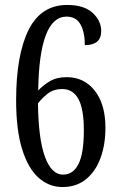

<svg xmlns="http://www.w3.org/2000/svg" viewBox="-20 -744 482 774"><path d="M232 10Q178 10 136 -27Q94 -64 69.5 -141.5Q45 -219 45 -340Q45 -522 95 -623Q145 -724 251 -724Q319 -724 353.5 -692Q388 -660 388 -619Q388 -562 322 -562Q322 -614 304.5 -645.5Q287 -677 248 -677Q193 -677 164.5 -601.5Q136 -526 134 -379Q152 -399 180 -416Q208 -433 249 -433Q319 -433 362 -378.5Q405 -324 405 -229Q405 -159 384.5 -105Q364 -51 325.5 -20.5Q287 10 232 10ZM234 -40Q275 -40 296.5 -83Q318 -126 318 -219Q318 -305 296 -345Q274 -385 231 -385Q195 -385 171 -365.5Q147 -346 133 -327Q135 -182 161.5 -111Q188 -40 234 -40Z"/></svg>

Font: Noto Serif Myanmar ExtraCondensed
Style: Regular
Weight: 400
Width: 2
Designer: Ben Mitchell and the Monotype Design Team
Foundry: Monotype Imaging Inc.
Version: Version 2.106; ttfautohint (v1.8.4.7-5d5b)